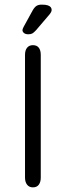

<svg xmlns="http://www.w3.org/2000/svg" viewBox="-20 -800 283 829"><path d="M88 -33Q88 -14 97 -2.5Q106 9 122 9Q139 9 147.5 -2.5Q156 -14 156 -33V-563Q156 -583 147.5 -594Q139 -605 122 -605Q106 -605 97 -594Q88 -583 88 -563ZM203 -757Q203 -764 199 -769Q195 -774 186 -777Q177 -780 160 -780Q146 -780 137.5 -774.5Q129 -769 121 -755L82 -684Q77 -674 77 -670Q77 -663 83.5 -657.5Q90 -652 102 -652Q113 -652 119.5 -655.5Q126 -659 136 -670L194 -738Q203 -749 203 -757Z"/></svg>

Font: Beiruti
Style: Regular
Weight: 400
Version: Version 1.00